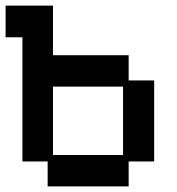

<svg xmlns="http://www.w3.org/2000/svg" viewBox="-20 -653 630 685"><path d="M150 12V-77H60V-520H0V-633H169V-456H439V-366H530V-77H439V12ZM169 -100H419V-344H169Z"/></svg>

Font: Pixelify Sans Medium
Style: Regular
Weight: 500
Designer: Stefie Justprince
Foundry: Typecalism Foundryline
Version: Version 1.000;February 13, 2025;FontCreator 15.0.0.3015 64-b